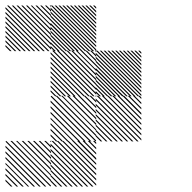

<svg xmlns="http://www.w3.org/2000/svg" viewBox="-21 -688 708 709"><path d="M334.2 -155.8 322.5 -167.5H328.3L334.2 -161.7ZM334.2 -136.7 303.3 -167.5H309.2L334.2 -142.5ZM334.2 -117.5 284.2 -167.5H290L334.2 -123.3ZM334.2 -97.5 264.2 -167.5H270.8L334.2 -104.2ZM334.2 -79.2 245.8 -167.5H251.7L334.2 -85ZM334.2 -60 226.7 -167.5H232.5L334.2 -65.8ZM334.2 -40.8 207.5 -167.5H213.3L334.2 -46.7ZM334.2 -21.7 188.3 -167.5H194.2L334.2 -27.5ZM334.2 -2.5 169.2 -167.5H175L334.2 -8.3ZM318.3 0.8 165.8 -151.7V-157.5L324.2 0.8ZM299.2 0.8 165.8 -132.5V-138.3L305 0.8ZM280 0.8 165.8 -113.3V-119.2L285.8 0.8ZM260.8 0.8 165.8 -94.2V-100L266.7 0.8ZM241.7 0.8 165.8 -75V-80.8L247.5 0.8ZM222.5 0.8 165.8 -55.8V-61.7L228.3 0.8ZM203.3 0.8 165.8 -36.7V-42.5L209.2 0.8ZM184.2 0.8 165.8 -17.5V-23.3L190 0.8ZM167.5 -163.3 163.3 -167.5H167.5ZM167.5 -142.5 142.5 -167.5H148.3L167.5 -148.3ZM167.5 -121.7 121.7 -167.5H127.5L167.5 -127.5ZM167.5 -100.8 100.8 -167.5H106.7L167.5 -106.7ZM167.5 -80 80 -167.5H85.8L167.5 -85.8ZM167.5 -59.2 59.2 -167.5H65L167.5 -65ZM167.5 -38.3 38.3 -167.5H43.3L167.5 -43.3ZM167.5 -17.5 17.5 -167.5H23.3L167.5 -23.3ZM165 0.8 -0.8 -165 2.5 -167.5 167.5 -2.5ZM144.2 0.8 -0.8 -144.2V-150L150 0.8ZM123.3 0.8 -0.8 -123.3V-129.2L129.2 0.8ZM102.5 0.8 -0.8 -102.5V-108.3L108.3 0.8ZM81.7 0.8 -0.8 -81.7V-86.7L86.7 0.8ZM60.8 0.8 -0.8 -60.8V-66.7L66.7 0.8ZM40 0.8 -0.8 -40V-45.8L45.8 0.8ZM19.2 0.8 -0.8 -19.2V-25L25 0.8ZM167.5 -167.5H169.2L167.5 -169.2ZM500.8 -322.5 489.2 -334.2H495L500.8 -328.3ZM500.8 -303.3 470 -334.2H475.8L500.8 -309.2ZM500.8 -284.2 450.8 -334.2H456.7L500.8 -290ZM500.8 -264.2 430.8 -334.2H437.5L500.8 -270.8ZM500.8 -245.8 412.5 -334.2H418.3L500.8 -251.7ZM500.8 -226.7 393.3 -334.2H399.2L500.8 -232.5ZM500.8 -207.5 374.2 -334.2H380L500.8 -213.3ZM500.8 -188.3 355 -334.2H360.8L500.8 -194.2ZM500.8 -169.2 335.8 -334.2H341.7L500.8 -175ZM485 -165.8 332.5 -318.3V-324.2L490.8 -165.8ZM465.8 -165.8 332.5 -299.2V-305L471.7 -165.8ZM446.7 -165.8 332.5 -280V-285.8L452.5 -165.8ZM427.5 -165.8 332.5 -260.8V-266.7L433.3 -165.8ZM408.3 -165.8 332.5 -241.7V-247.5L414.2 -165.8ZM389.2 -165.8 332.5 -222.5V-228.3L395 -165.8ZM370 -165.8 332.5 -203.3V-209.2L375.8 -165.8ZM350.8 -165.8 332.5 -184.2V-190L356.7 -165.8ZM334.2 -330 330 -334.2H334.2ZM334.2 -309.2 309.2 -334.2H315L334.2 -315ZM334.2 -288.3 288.3 -334.2H294.2L334.2 -294.2ZM334.2 -267.5 267.5 -334.2H273.3L334.2 -273.3ZM334.2 -246.7 246.7 -334.2H252.5L334.2 -252.5ZM334.2 -225.8 225.8 -334.2H231.7L334.2 -231.7ZM334.2 -205 205 -334.2H210L334.2 -210ZM334.2 -184.2 184.2 -334.2H190L334.2 -190ZM331.7 -165.8 165.8 -331.7 169.2 -334.2 334.2 -169.2ZM310.8 -165.8 165.8 -310.8V-316.7L316.7 -165.8ZM290 -165.8 165.8 -290V-295.8L295.8 -165.8ZM269.2 -165.8 165.8 -269.2V-275L275 -165.8ZM248.3 -165.8 165.8 -248.3V-253.3L253.3 -165.8ZM227.5 -165.8 165.8 -227.5V-233.3L233.3 -165.8ZM206.7 -165.8 165.8 -206.7V-212.5L212.5 -165.8ZM185.8 -165.8 165.8 -185.8V-191.7L191.7 -165.8ZM334.2 -334.2H335.8L334.2 -335.8ZM500.8 -489.2 489.2 -500.8H495L500.8 -495ZM500.8 -475 475 -500.8H480.8L500.8 -480.8ZM500.8 -460.8 460.8 -500.8H466.7L500.8 -466.7ZM500.8 -446.7 446.7 -500.8H452.5L500.8 -452.5ZM500.8 -432.5 432.5 -500.8H438.3L500.8 -438.3ZM500.8 -418.3 418.3 -500.8H424.2L500.8 -424.2ZM500.8 -404.2 404.2 -500.8H410L500.8 -410ZM500.8 -390 390 -500.8H395.8L500.8 -395.8ZM500.8 -375.8 375.8 -500.8H381.7L500.8 -381.7ZM500.8 -361.7 361.7 -500.8H367.5L500.8 -367.5ZM500.8 -347.5 347.5 -500.8H353.3L500.8 -353.3ZM500.8 -333.3 333.3 -500.8H339.2L500.8 -339.2ZM487.5 -332.5 332.5 -487.5V-493.3L493.3 -332.5ZM473.3 -332.5 332.5 -473.3V-479.2L479.2 -332.5ZM459.2 -332.5 332.5 -459.2V-465L465 -332.5ZM445 -332.5 332.5 -445V-450.8L450.8 -332.5ZM430 -332.5 332.5 -430V-436.7L436.7 -332.5ZM416.7 -332.5 332.5 -416.7V-422.5L422.5 -332.5ZM402.5 -332.5 332.5 -402.5V-408.3L408.3 -332.5ZM388.3 -332.5 332.5 -388.3V-394.2L394.2 -332.5ZM374.2 -332.5 332.5 -374.2V-380L380 -332.5ZM360 -332.5 332.5 -360V-365.8L365.8 -332.5ZM345.8 -332.5 332.5 -345.8V-351.7L351.7 -332.5ZM334.2 -495.8 329.2 -500.8H334.2ZM334.2 -478.3 311.7 -500.8H317.5L334.2 -484.2ZM334.2 -460.8 294.2 -500.8H300L334.2 -466.7ZM334.2 -443.3 276.7 -500.8H282.5L334.2 -449.2ZM334.2 -425.8 259.2 -500.8H264.2L334.2 -430.8ZM334.2 -408.3 241.7 -500.8H247.5L334.2 -414.2ZM334.2 -390.8 224.2 -500.8H230L334.2 -396.7ZM334.2 -373.3 206.7 -500.8H212.5L334.2 -379.2ZM334.2 -355.8 189.2 -500.8H195L334.2 -361.7ZM334.2 -338.3 171.7 -500.8H177.5L334.2 -344.2ZM322.5 -332.5 165.8 -489.2V-495L328.3 -332.5ZM305 -332.5 165.8 -471.7V-477.5L310.8 -332.5ZM287.5 -332.5 165.8 -454.2V-460L293.3 -332.5ZM270 -332.5 165.8 -436.7V-442.5L275.8 -332.5ZM252.5 -332.5 165.8 -419.2V-425L258.3 -332.5ZM235 -332.5 165.8 -401.7V-407.5L240.8 -332.5ZM217.5 -332.5 165.8 -384.2V-390L223.3 -332.5ZM200 -332.5 165.8 -366.7V-372.5L205.8 -332.5ZM182.5 -332.5 165.8 -349.2V-355L188.3 -332.5ZM334.2 -500.8H335L334.2 -501.7ZM334.2 -655.8 322.5 -667.5H328.3L334.2 -661.7ZM334.2 -641.7 308.3 -667.5H314.2L334.2 -647.5ZM334.2 -627.5 294.2 -667.5H300L334.2 -633.3ZM334.2 -613.3 280 -667.5H285.8L334.2 -619.2ZM334.2 -599.2 265.8 -667.5H271.7L334.2 -605ZM334.2 -585 251.7 -667.5H257.5L334.2 -590.8ZM334.2 -570.8 237.5 -667.5H243.3L334.2 -576.7ZM334.2 -556.7 223.3 -667.5H229.2L334.2 -562.5ZM334.2 -542.5 209.2 -667.5H215L334.2 -548.3ZM334.2 -528.3 195 -667.5H200.8L334.2 -534.2ZM334.2 -514.2 180.8 -667.5H186.7L334.2 -520ZM334.2 -500 166.7 -667.5H172.5L334.2 -505.8ZM320.8 -499.2 165.8 -654.2V-660L326.7 -499.2ZM306.7 -499.2 165.8 -640V-645.8L312.5 -499.2ZM292.5 -499.2 165.8 -625.8V-631.7L298.3 -499.2ZM278.3 -499.2 165.8 -611.7V-617.5L284.2 -499.2ZM263.3 -499.2 165.8 -596.7V-603.3L270 -499.2ZM250 -499.2 165.8 -583.3V-589.2L255.8 -499.2ZM235.8 -499.2 165.8 -569.2V-575L241.7 -499.2ZM221.7 -499.2 165.8 -555V-560.8L227.5 -499.2ZM207.5 -499.2 165.8 -540.8V-546.7L213.3 -499.2ZM193.3 -499.2 165.8 -526.7V-532.5L199.2 -499.2ZM179.2 -499.2 165.8 -512.5V-518.3L185 -499.2ZM167.5 -662.5 162.5 -667.5H167.5ZM167.5 -645 145 -667.5H150.8L167.5 -650.8ZM167.5 -627.5 127.5 -667.5H133.3L167.5 -633.3ZM167.5 -610 110 -667.5H115.8L167.5 -615.8ZM167.5 -592.5 92.5 -667.5H97.5L167.5 -597.5ZM167.5 -575 75 -667.5H80.8L167.5 -580.8ZM167.5 -557.5 57.5 -667.5H63.3L167.5 -563.3ZM167.5 -540 40 -667.5H45.8L167.5 -545.8ZM167.5 -522.5 22.5 -667.5H28.3L167.5 -528.3ZM167.5 -505 5 -667.5H10.8L167.5 -510.8ZM155.8 -499.2 -0.8 -655.8V-661.7L161.7 -499.2ZM138.3 -499.2 -0.8 -638.3V-644.2L144.2 -499.2ZM120.8 -499.2 -0.8 -620.8V-626.7L126.7 -499.2ZM103.3 -499.2 -0.8 -603.3V-609.2L109.2 -499.2ZM85.8 -499.2 -0.8 -585.8V-591.7L91.7 -499.2ZM68.3 -499.2 -0.8 -568.3V-574.2L74.2 -499.2ZM50.8 -499.2 -0.8 -550.8V-556.7L56.7 -499.2ZM33.3 -499.2 -0.8 -533.3V-539.2L39.2 -499.2ZM15.8 -499.2 -0.8 -515.8V-521.7L21.7 -499.2ZM167.5 -667.5H168.3L167.5 -668.3Z"/></svg>

Font: 0xA000-Pixelated
Style: Pixelated
Weight: 400
Version: Version 0.1